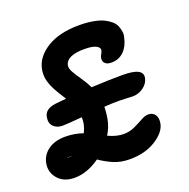

<svg xmlns="http://www.w3.org/2000/svg" viewBox="-129 -834 958 975"><g transform="rotate(-20 350.0 -347.0)"><path d="M147 -259.8Q116.7 -259.8 98.4 -278.6Q80.1 -297.4 86.9 -330.1Q94.2 -369.6 150.9 -377Q174.8 -379.4 210 -382.8Q205.6 -390.1 196.8 -404.3Q188 -418.5 183.1 -426.3Q178.2 -434.1 170.9 -447.5Q163.6 -460.9 159.7 -470.2Q155.8 -479.5 151.4 -492.7Q147 -505.9 145.5 -516.8Q144 -527.8 144 -541Q144 -554.2 147 -566.9Q159.2 -628.4 225.8 -669.7Q292.5 -710.9 399.9 -710.9Q441.4 -710.9 474.9 -704.8Q508.3 -698.7 529.5 -688.5Q550.8 -678.2 566.2 -664.8Q581.5 -651.4 587.4 -636.2Q593.3 -621.1 595.9 -605.5Q598.6 -589.8 594.2 -575.2Q585 -529.8 557.9 -502.9Q530.8 -476.1 490.2 -476.1Q466.3 -476.1 455.6 -487.8Q444.8 -499.5 448.2 -516.1Q449.2 -523.4 455.3 -534.2Q461.4 -544.9 462.9 -551.8Q465.8 -567.9 445.1 -577.9Q424.3 -587.9 383.8 -587.9Q287.6 -587.9 276.9 -539.1Q273.9 -523.4 284.9 -503.2Q295.9 -482.9 317.9 -451.2Q339.8 -419.4 352.1 -393.1Q448.7 -397.9 520 -397.9Q578.6 -397.9 603.5 -384.5Q628.4 -371.1 623 -344.2Q617.7 -317.4 591.8 -297.6Q565.9 -277.8 532.2 -277.8Q527.8 -277.8 503.7 -279.3Q479.5 -280.8 457 -280.8Q421.9 -280.8 378.9 -277.8Q378.9 -245.6 372.1 -210.9Q364.3 -170.4 341.8 -134.8Q386.2 -113.8 424.8 -113.8Q456.1 -113.8 484.1 -126.7Q512.2 -139.6 534.4 -152.3Q556.6 -165 574.2 -165Q599.6 -165 611.3 -146.5Q623 -127.9 617.2 -99.1Q607.9 -54.7 550.5 -18.8Q493.2 17.1 411.1 17.1Q364.3 17.1 327.4 2.2Q290.5 -12.7 252 -39.1Q183.1 9.8 115.2 9.8Q56.6 9.8 25.4 -26.9Q-5.9 -63.5 3.9 -111.8Q12.7 -152.8 48.3 -178Q84 -203.1 139.2 -203.1Q190.4 -203.1 234.9 -187Q246.1 -210.4 250 -229Q254.4 -249 252.9 -267.1Q170.4 -259.8 147 -259.8ZM113.8 -98.1Q114.7 -97.7 116.5 -97.9Q118.2 -98.1 123.5 -98.6Q128.9 -99.1 133.8 -99.1H141.1Q139.2 -100.1 133.8 -100.1Q113.8 -100.1 113.8 -98.1Z"/></g></svg>

Font: Shantell Sans Normal
Style: Italic
Weight: 600
Italic angle: -11.31°
Designer: Stephen Nixon, Anya Danilova, Shantell Martin
Foundry: Arrow Type
Version: Version 1.006;[559af2be0]